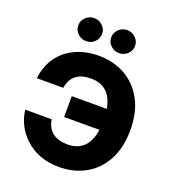

<svg xmlns="http://www.w3.org/2000/svg" viewBox="-167 -1078 1094 1213"><g transform="rotate(20 380.0 -471.0)"><path d="M368.7 9.8Q293.5 9.8 235.6 -13.4Q177.7 -36.6 137 -75.7Q96.2 -114.7 73.2 -162.1Q50.3 -209.5 45.4 -257.8H223.1Q232.9 -198.7 270.8 -170.7Q308.6 -142.6 371.1 -142.6Q436.5 -142.6 477.3 -180.9Q518.1 -219.2 529.3 -298.3H292V-438.5H527.8Q501 -585 370.1 -585Q307.1 -585 270.3 -556.9Q233.4 -528.8 223.6 -469.7H45.9Q56.2 -554.7 99.6 -614.5Q143.1 -674.3 212.4 -705.8Q281.7 -737.3 368.7 -737.3Q465.3 -737.3 543.5 -693.8Q621.6 -650.4 667.5 -566.9Q713.4 -483.4 713.4 -363.3Q713.4 -243.7 668.2 -160.4Q623 -77.1 544.9 -33.7Q466.8 9.8 368.7 9.8ZM257.8 -795.9Q225.1 -795.9 201.4 -818.6Q177.7 -841.3 177.7 -873.5Q177.7 -905.3 201.4 -928Q225.1 -950.7 257.8 -950.7Q291 -950.7 314.5 -928Q337.9 -905.3 337.9 -873.5Q337.9 -841.3 314.5 -818.6Q291 -795.9 257.8 -795.9ZM479.5 -795.9Q446.3 -795.9 422.9 -818.6Q399.4 -841.3 399.4 -873.5Q399.4 -905.3 422.9 -928Q446.3 -950.7 479.5 -950.7Q512.2 -950.7 535.9 -928Q559.6 -905.3 559.6 -873.5Q559.6 -841.3 535.9 -818.6Q512.2 -795.9 479.5 -795.9Z"/></g></svg>

Font: Inter Extra Bold
Style: Regular
Weight: 800
Designer: Rasmus Andersson
Foundry: rsms
Version: Version 4.000;git-3c8e0fc